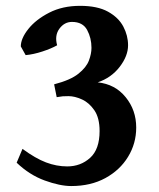

<svg xmlns="http://www.w3.org/2000/svg" viewBox="-20 -623 546 658"><path d="M446.8 -186Q446.8 -131.3 418.9 -85.7Q391.1 -40 341.1 -12.7Q291 14.6 224.1 14.6Q185.5 14.6 133.3 -4.4Q81.1 -23.4 37.1 -65.4L57.1 -112.8Q101.6 -80.1 137.7 -66.4Q173.8 -52.7 210.4 -52.7Q256.3 -52.7 288.8 -82Q321.3 -111.3 321.3 -173.8Q321.3 -218.8 303.5 -244.9Q285.6 -271 261 -282.2Q236.3 -293.5 214.8 -293.5Q201.2 -293.5 195.3 -293Q189.5 -292.5 174.3 -290L165.5 -334Q221.7 -348.6 248.8 -370.4Q275.9 -392.1 284.7 -415.5Q293.5 -439 293.5 -459Q293.5 -492.7 278.6 -520.3Q263.7 -547.9 226.6 -547.9Q200.7 -547.9 183.6 -524.7Q166.5 -501.5 175.8 -467.8Q155.8 -456.5 125.2 -446.5Q94.7 -436.5 67.9 -434.1L51.3 -463.9Q51.3 -491.2 77.1 -523.7Q103 -556.2 148.7 -579.6Q194.3 -603 254.4 -603Q314 -603 350.1 -583Q386.2 -563 402.6 -532Q418.9 -501 418.9 -467.8Q418.9 -431.2 390.1 -393.8Q361.3 -356.4 314.9 -340.8Q374.5 -334.5 410.6 -290Q446.8 -245.6 446.8 -186Z"/></svg>

Font: Gentium Plus
Style: Bold
Weight: 700
Designer: Victor Gaultney, Annie Olsen, Iska Routamaa, Becca Hirsbrunner
Foundry: SIL International
Version: Version 6.101